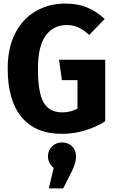

<svg xmlns="http://www.w3.org/2000/svg" viewBox="-20 -731 640 1073"><path d="M23 -348Q23 -463 65 -545Q107 -627 180.5 -669Q254 -711 345 -711Q416 -711 468.5 -688.5Q521 -666 565 -625L479 -536Q446 -565 417.5 -578Q389 -591 353 -591Q278 -591 235 -531.5Q192 -472 192 -347Q192 -213 224 -158Q256 -103 327 -103Q374 -103 413 -124V-283H326L310 -397H568V-53Q454 17 326 17Q178 17 100.5 -76.5Q23 -170 23 -348ZM405 143Q405 179 382 225L333 322H253L280 207Q248 180 248 143Q248 110 270.5 87.5Q293 65 327 65Q361 65 383 87Q405 109 405 143Z"/></svg>

Font: Fira Mono
Style: Bold
Weight: 700
Monospace: yes
Designer: Carrois Corporate & Edenspiekermann AG
Foundry: Carrois Corporate GbR & Edenspiekermann AG
Version: Version 3.206